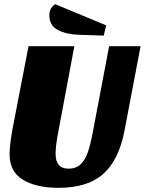

<svg xmlns="http://www.w3.org/2000/svg" viewBox="-20 -882 695 922"><path d="M261 20Q155 20 90.5 -18.5Q26 -57 26 -142Q26 -163 30 -196.5Q34 -230 39 -257L117 -660H337L259 -244Q247 -182 247 -143Q247 -72 309 -72Q345 -72 367 -93Q389 -114 401.5 -150Q414 -186 425 -244L504 -660H655L578 -255Q551 -114 476 -47Q401 20 261 20ZM217 -808Q217 -827 224 -839.5Q231 -852 245 -862L490 -760L478 -711L359 -715Q297 -717 257 -738.5Q217 -760 217 -808Z"/></svg>

Font: Sansita ExtraBold Italic
Style: Regular
Weight: 800
Italic angle: -11°
Designer: Pablo Cosgaya
Foundry: Omnibus-Type
Version: Version 1.006